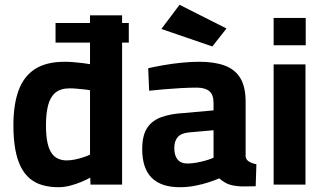

<svg xmlns="http://www.w3.org/2000/svg" viewBox="-20 -771 1352 802"><path d="M212 -593V-675H518V-593ZM224 11Q188 11 158 2.5Q128 -6 105.5 -24.5Q83 -43 67.5 -73Q52 -103 44 -146.5Q36 -190 36 -248Q36 -334 57.5 -393Q79 -452 126 -482.5Q173 -513 251 -513Q266 -513 286 -511.5Q306 -510 325 -507.5Q344 -505 356 -503V-707H490V0H358L357 -29Q343 -21 320.5 -11.5Q298 -2 273 4.5Q248 11 224 11ZM258 -101Q276 -101 294.5 -105Q313 -109 329.5 -114.5Q346 -120 356 -125V-394Q347 -396 332 -397.5Q317 -399 301 -400.5Q285 -402 272 -402Q233 -402 211.5 -384Q190 -366 181 -331.5Q172 -297 172 -248Q172 -205 178 -176.5Q184 -148 195.5 -131.5Q207 -115 223 -108Q239 -101 258 -101Z M731 11Q653 11 613.5 -28.5Q574 -68 574 -148Q574 -204 594 -235.5Q614 -267 653.5 -281.5Q693 -296 750 -299L872 -310V-340Q872 -376 854 -390.5Q836 -405 801 -405Q773 -405 736.5 -403Q700 -401 664.5 -398Q629 -395 603 -392L599 -486Q625 -492 661.5 -498.5Q698 -505 738 -509Q778 -513 812 -513Q876 -513 919 -497Q962 -481 984 -444.5Q1006 -408 1006 -346V-117Q1008 -103 1021 -95.5Q1034 -88 1051 -85L1048 7Q1032 7 1016.5 7.5Q1001 8 987 7.5Q973 7 962 5Q939 2 922.5 -7Q906 -16 896 -26Q880 -19 853 -10Q826 -1 794.5 5Q763 11 731 11ZM763 -88Q782 -88 803 -92Q824 -96 842.5 -101.5Q861 -107 872 -112V-227L770 -218Q737 -215 722.5 -198.5Q708 -182 708 -152Q708 -122 721.5 -105Q735 -88 763 -88ZM867 -577 654 -650 730 -751 926 -652Z M1123 0V-502H1256V0ZM1123 -582V-696H1257V-582Z"/></svg>

Font: Cairo Play
Style: Bold
Weight: 700
Version: Version 3.119